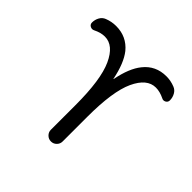

<svg xmlns="http://www.w3.org/2000/svg" viewBox="-180 -952 1118 1118"><g transform="rotate(45 378.5 -393.0)"><path d="M428.7 -271.5V-68.4Q428.7 -48.8 414.6 -34.7Q400.4 -20.5 380.4 -20.5Q360.4 -20.5 346.2 -34.7Q332 -48.8 332 -68.4V-271.5Q332 -480.5 287.6 -577.6Q243.2 -674.8 170.9 -674.8Q137.7 -674.8 100.6 -656.2Q86.9 -649.4 73.2 -656.7Q59.6 -664.1 59.6 -679.7Q59.6 -703.1 70.8 -723.1Q82 -743.2 102.5 -751Q136.7 -764.6 173.8 -764.6Q260.7 -764.6 314.5 -699.2Q358.4 -643.6 379.9 -536.1Q379.9 -535.2 380.9 -535.2Q381.8 -535.2 381.8 -536.1Q402.3 -642.6 447.3 -698.2Q500 -764.6 587.9 -764.6Q624 -764.6 658.2 -751Q678.7 -743.2 689.9 -723.1Q701.2 -703.1 701.2 -679.7Q701.2 -664.1 687.5 -656.7Q673.8 -649.4 660.2 -657.2Q624 -674.8 590.8 -674.8Q518.6 -674.8 473.6 -577.6Q428.7 -480.5 428.7 -271.5Z"/></g></svg>

Font: Gen Jyuu Gothic P Regular
Style: Regular
Weight: 400
Designer: [Source Han Sans]
Ryoko NISHIZUKA  (kana & ideographs); Paul D. Hunt (Latin, Greek & Cyrillic); Wenlong ZHANG  (bopomofo
Version: Version 1.002.20150607